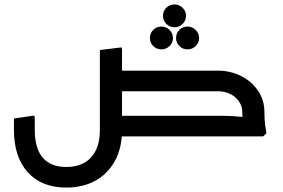

<svg xmlns="http://www.w3.org/2000/svg" viewBox="-20 -616 1276 867"><path d="M431 -73V-390L528 -402L531 -394V-73ZM498 -204V-297H879V-204ZM498 0V-93H879V0ZM279 231Q168 231 105.5 162Q43 93 43 -29H137Q137 54 173 96Q209 138 279 138Q352 138 391.5 94.5Q431 51 431 -29H531Q531 52 499 110.5Q467 169 410.5 200Q354 231 279 231ZM43 -29V-81L134 -94L137 -86V-29ZM431 -29V-350L528 -362L531 -354V-29ZM1074 -110Q1074 -136 1059.5 -157.5Q1045 -179 1020 -191.5Q995 -204 963 -204H816V-215L826 -297H963Q1020 -297 1068 -273Q1116 -249 1145 -206.5Q1174 -164 1174 -110ZM690 0 686 -7 732 -93H871V0ZM732 0V-93H983Q1008 -93 1032.5 -91.5Q1057 -90 1073 -88Q1089 -86 1089 -86V0ZM781 -204 777 -211 823 -297H941V-204ZM1084 0Q1081 -22 1077.5 -49.5Q1074 -77 1074 -110H1174Q1174 -79 1177 -55Q1180 -31 1183 -14L1168 0ZM709 -393Q687 -393 672 -408Q657 -423 657 -444Q657 -466 672 -481Q687 -496 709 -496Q730 -496 745.5 -481Q761 -466 761 -444Q761 -423 745.5 -408Q730 -393 709 -393ZM827 -393Q805 -393 790 -408Q775 -423 775 -444Q775 -466 790 -481Q805 -496 827 -496Q848 -496 863.5 -481Q879 -466 879 -444Q879 -423 863.5 -408Q848 -393 827 -393ZM768 -493Q746 -493 731 -508Q716 -523 716 -544Q716 -566 731 -581Q746 -596 768 -596Q789 -596 804.5 -581Q820 -566 820 -544Q820 -523 804.5 -508Q789 -493 768 -493Z"/></svg>

Font: Fustat SemiBold
Style: Regular
Weight: 600
Designer: Mohamed Gaber, Khaled Hosny, Laura Garcia Mut
Foundry: Kief Type Foundry, Alif Type Foundry, Hard Type Foundry
Version: Version 1.007